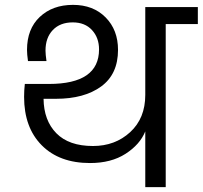

<svg xmlns="http://www.w3.org/2000/svg" viewBox="-20 -769 833 789"><path d="M577 0V-229Q555 -175 496 -137Q437 -99 350 -99Q224 -99 151.5 -172Q79 -245 79 -371Q79 -397 82 -424H181Q387 -424 387 -566Q387 -614 358 -645.5Q329 -677 279 -677Q227 -677 197 -645.5Q167 -614 167 -561Q167 -546 171 -518H95Q91 -546 91 -564Q91 -650 143.5 -699.5Q196 -749 280 -749Q363 -749 414 -697.5Q465 -646 465 -564Q465 -464 395.5 -413.5Q326 -363 210 -363H159Q160 -274 211.5 -221.5Q263 -169 362 -169Q453 -169 515 -226Q577 -283 577 -379V-740H793V-670H661V0Z"/></svg>

Font: SVN-Poppins
Style: Regular
Weight: 400
Designer: Ninad Kale (Devanagari), Jonny Pinhorn (Latin)
Foundry: Indian Type Foundry
Version: Version 3.002 2017